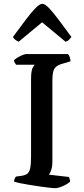

<svg xmlns="http://www.w3.org/2000/svg" viewBox="-20 -988 443 1008"><path d="M267 0Q260 0 238.5 -2.5Q217 -5 189.5 -9Q162 -13 134 -17.5Q106 -22 84.5 -26.5Q63 -31 54 -34Q54 -42 57 -49.5Q60 -57 64 -61L93 -65Q113 -68 123.5 -76Q134 -84 138.5 -105Q143 -126 143 -166V-570Q143 -617 151.5 -632Q160 -647 162 -648H65Q63 -652 59 -656.5Q55 -661 53 -671Q59 -678 71.5 -685.5Q84 -693 97 -698.5Q110 -704 116 -704H337Q342 -699 346 -688.5Q350 -678 350 -666L306 -653Q285 -647 274 -637Q263 -627 259 -610.5Q255 -594 255 -567V-139Q255 -114 249 -96Q243 -78 237 -71L341 -59Q343 -57 345.5 -49Q348 -41 348 -34Q333 -21 309 -10.5Q285 0 267 0ZM78 -769Q68 -773 59.5 -780Q51 -787 48 -794Q87 -847 116.5 -886Q146 -925 167.5 -946.5Q189 -968 202 -968Q216 -968 237.5 -945.5Q259 -923 288.5 -883.5Q318 -844 355 -794Q351 -789 343.5 -780.5Q336 -772 324 -769L201 -871Z"/></svg>

Font: Texturina Medium
Style: Regular
Weight: 500
Designer: Guillermo Torres Carreño
Foundry: Omnibus-Type
Version: Version 1.003